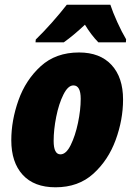

<svg xmlns="http://www.w3.org/2000/svg" viewBox="-20 -786 568 816"><path d="M251 -606Q292 -635 341 -681Q367 -638 398 -606H515L516 -619Q498 -649 478.5 -692Q459 -735 449 -766H264Q236 -730 200.5 -690Q165 -650 132 -618L131 -606ZM503 -363Q503 -457 454 -510Q405 -563 316 -563Q217 -563 153 -504.5Q89 -446 58.5 -360Q28 -274 28 -190Q28 -96 76.5 -43Q125 10 216 10Q313 10 376.5 -47.5Q440 -105 471.5 -191Q503 -277 503 -363ZM208 -187Q208 -235 219 -290Q230 -345 249.5 -384Q269 -423 292 -423Q323 -423 323 -366Q323 -319 311.5 -264Q300 -209 280.5 -169.5Q261 -130 237 -130Q208 -130 208 -187Z"/></svg>

Font: Noto Sans Display SemiCondensed Black
Style: Italic
Weight: 900
Width: 4
Designer: Monotype Design team
Foundry: Monotype Imaging Inc.
Version: 1.000